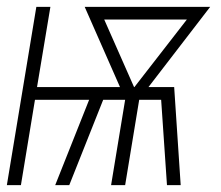

<svg xmlns="http://www.w3.org/2000/svg" viewBox="-24 -540 644 560"><path d="M-4 0 82 -520H123L84 -286H326L223 -520H589L409 -286H484L503 0H463L446 -249H382L341 0H300L341 -249H277L178 0H137L236 -249H78L37 0ZM367 -286H368L521 -483H280Z"/></svg>

Font: Iosevka Extralight Extended
Style: Italic
Weight: 200
Width: 7
Italic angle: -9°
Monospace: yes
Designer: Belleve Invis
Foundry: Belleve Invis
Version: Version 32.5.0; ttfautohint (v1.8.4)